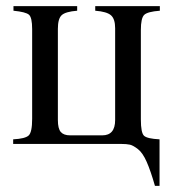

<svg xmlns="http://www.w3.org/2000/svg" viewBox="-20 -470 565 627"><path d="M502 -450V-435Q462 -432 451 -421.5Q440 -411 440 -372V-80Q440 -36 450.5 -26.5Q461 -17 501 -15V137H486Q472 88 459 58.5Q446 29 430.5 17Q415 5 404.5 2.5Q394 0 374 0H23V-15Q62 -17 73.5 -27.5Q85 -38 85 -82V-375Q85 -413 74.5 -422Q64 -431 24 -435V-450H232V-435Q194 -432 181.5 -420.5Q169 -409 169 -376V-78Q169 -50 178.5 -39Q188 -28 209 -28H314Q356 -28 356 -78V-378Q356 -408 342.5 -420Q329 -432 291 -435V-450Z"/></svg>

Font: STIX Math
Style: Regular
Weight: 400
Designer: MicroPress Inc., with final additions and corrections provided by Coen Hoffman, Elsevier (retired)
Version: Version 1.1.1